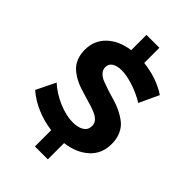

<svg xmlns="http://www.w3.org/2000/svg" viewBox="-287 -953 1211 1211"><g transform="rotate(45 318.5 -347.5)"><path d="M231 -518.1Q231 -494.6 247.1 -477.1Q263.2 -459.5 289.3 -449.2Q315.4 -439 348.9 -428Q382.3 -417 417.2 -407.2Q452.1 -397.5 485.6 -380.6Q519 -363.8 545.2 -342.3Q571.3 -320.8 587.2 -285.2Q603 -249.5 603 -204.1Q603 -116.2 543.7 -62Q484.4 -7.8 386.2 4.9V149.9H271V4.9Q199.7 -4.4 134.5 -32.2Q69.3 -60.1 20 -103L83 -231.9Q135.7 -184.1 205.1 -155Q274.4 -126 331.1 -126Q379.9 -126 407.5 -144Q435.1 -162.1 435.1 -195.8Q435.1 -217.3 422.4 -233.4Q409.7 -249.5 387.9 -260Q366.2 -270.5 338.4 -279.3Q310.5 -288.1 279.5 -296.9Q248.5 -305.7 217.5 -315.9Q186.5 -326.2 158.7 -342Q130.9 -357.9 109.1 -378.7Q87.4 -399.4 74.7 -431.4Q62 -463.4 62 -503.9Q62 -586.4 118.4 -640.9Q174.8 -695.3 271 -709V-845.2H386.2V-710Q508.8 -696.3 599.1 -636.2L538.1 -504.9Q483.4 -538.1 423.1 -557.6Q362.8 -577.1 319.8 -577.1Q278.8 -577.1 254.9 -562Q231 -546.9 231 -518.1Z"/></g></svg>

Font: Montserrat arm SemiBold
Style: Regular
Weight: 600
Designer: Julieta Ulanovsky
Foundry: Julieta Ulanovsky
Version: Version 6.000;PS 006.000;hotconv 1.0.88;makeotf.lib2.5.64775